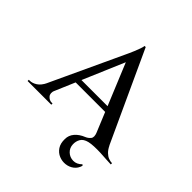

<svg xmlns="http://www.w3.org/2000/svg" viewBox="-224 -766 1100 1100"><g transform="rotate(45 325.5 -216.0)"><path d="M137 -71Q126 -42 140 -26Q154 -10 172 -10H180V0H-12V-10Q-12 -10 -8 -10Q-4 -10 -4 -10Q16 -10 38 -24Q60 -38 76 -71ZM329 -616 335 -533 109 -3H44L279 -508Q280 -510 286 -523Q292 -536 299.5 -554Q307 -572 313 -589Q319 -606 320 -616ZM329 -616 610 -6H503L300 -498ZM437 -222V-189H176V-222ZM482 1Q450 9 438.5 29Q427 49 428 73Q429 101 448.5 119.5Q468 138 496 138.5Q524 139 548 115L554 121Q546 149 525.5 164.5Q505 180 479 183Q453 186 428.5 176Q404 166 388.5 143Q373 120 374 84Q374 54 394 30.5Q414 7 449 -7Q466 -14 477 -28Q488 -42 476 -72L581 -70Q592 -47 606 -33.5Q620 -20 635 -14.5Q650 -9 663 -9V1Q646 1 622.5 -1Q599 -3 573 -4Q547 -5 523 -4Q499 -3 482 1Z"/></g></svg>

Font: Cinzel Medium
Style: Regular
Weight: 500
Designer: Natanael Gama
Version: Version 2.000